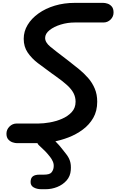

<svg xmlns="http://www.w3.org/2000/svg" viewBox="-20 -999 812 1340"><path d="M250 0H97Q86.5 0 69.2 -5.2Q52 -10.5 38.5 -25Q25 -39.5 25 -66Q25 -94.5 46.2 -115.8Q67.5 -137 97 -137H250Q283 -137 326.8 -144.5Q370.5 -152 411.8 -169.5Q453 -187 480.2 -216.2Q507.5 -245.5 507.5 -289Q507.5 -321.5 493.2 -349Q479 -376.5 448.8 -404.2Q418.5 -432 371 -465.5L339.5 -488Q288.5 -524.5 244.2 -558.5Q200 -592.5 172.8 -633Q145.5 -673.5 145.5 -728Q145.5 -780 172.8 -825.2Q200 -870.5 248.8 -905.2Q297.5 -940 362.2 -959.5Q427 -979 502.5 -979H700.5Q714 -979 730.8 -973.5Q747.5 -968 760 -953.5Q772.5 -939 772.5 -911.5Q772.5 -883 751.8 -862.5Q731 -842 701.5 -842H501Q451 -842 403.8 -827.5Q356.5 -813 325.8 -788.5Q295 -764 295 -734Q295 -703 331 -673.2Q367 -643.5 434.5 -592.5L463 -570.5Q498 -543.5 532.5 -515.2Q567 -487 595.5 -454.2Q624 -421.5 641.2 -381Q658.5 -340.5 658.5 -289Q658.5 -224.5 631 -176.5Q603.5 -128.5 558 -94.8Q512.5 -61 458 -40Q403.5 -19 349 -9.5Q294.5 0 250 0ZM267.5 321.5Q237.5 321.5 215.2 309Q193 296.5 193.5 270.5Q194 243 209.5 231.5Q225 220 255 220H285Q326.5 220 339 204.8Q351.5 189.5 354 171Q357.5 148 349 128.8Q340.5 109.5 329.5 96Q312 73.5 295 56Q278 38.5 252.5 15.5Q236.5 1 242.2 -12Q248 -25 264.8 -33Q281.5 -41 297.5 -41Q319.5 -41 335.2 -34.2Q351 -27.5 365 -14.5Q381 1 392.8 15Q404.5 29 415.8 43.2Q427 57.5 440.5 74.5Q459.5 98 468.2 124Q477 150 474 188.5Q471 231 444.5 260.8Q418 290.5 379.2 306Q340.5 321.5 299 321.5Z"/></svg>

Font: Edu QLD Hand
Style: Regular
Weight: 400
Designer: Tina and Corey Anderson, Eben Sorkin
Foundry: Sorkin Type Co.
Version: Version 2.000